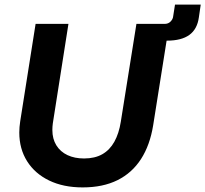

<svg xmlns="http://www.w3.org/2000/svg" viewBox="-20 -804 894 836"><path d="M340 12Q256 12 194 -18Q132 -48 98 -102Q64 -156 64 -227Q64 -239 65 -251Q66 -263 68 -276L135 -700H278L210 -267Q209 -260 208.5 -252.5Q208 -245 208 -238Q208 -199 225.5 -171Q243 -143 274 -128.5Q305 -114 346 -114Q393 -114 425.5 -132.5Q458 -151 478 -187Q498 -223 506 -274L574 -700H717L647 -259Q633 -172 594 -111.5Q555 -51 491.5 -19.5Q428 12 340 12ZM654 -627 665 -700H697Q713 -700 723 -710.5Q733 -721 734 -733L742 -784H854L846 -729Q839 -677 804.5 -652Q770 -627 707 -627Z"/></svg>

Font: MuseoModerno Thin SemiBold
Style: Italic
Weight: 600
Italic angle: -9°
Version: Version 1.003